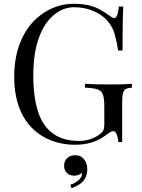

<svg xmlns="http://www.w3.org/2000/svg" viewBox="-20 -742 743 1003"><path d="M54.2 -343.8Q54.7 -457 95.7 -543Q136.7 -628.9 210 -675.8Q283.2 -722.7 366.2 -722.2Q449.2 -722.2 502.9 -691.9Q526.4 -678.7 547.4 -663.1Q568.8 -647.5 576.2 -647Q595.2 -647 601.1 -708H624Q620.1 -643.1 620.1 -478H597.2Q588.4 -532.2 578.1 -566.4Q568.4 -600.6 543 -631.3Q517.6 -662.1 471.2 -683.1Q424.8 -704.1 366.2 -704.1Q307.6 -704.1 258.3 -661.1Q208.5 -618.2 181.2 -539.1Q153.8 -460 153.8 -346.2Q154.3 -232.9 179.7 -156.2Q230 -5.9 392.1 -5.9Q452.1 -5.9 496.1 -37.1Q514.2 -49.3 519.5 -60.5Q524.9 -71.8 524.9 -91.8V-188Q524.9 -229.5 517.1 -249Q509.3 -268.6 488.8 -275.4Q468.3 -282.2 423.8 -284.2V-304.2Q473.1 -300.8 554.2 -300.8Q635.3 -300.8 668.9 -304.2V-284.2Q645.5 -282.2 635.7 -276.4Q626 -270.5 622.1 -253.4Q618.2 -236.8 618.2 -198.2V0H598.1Q597.2 -20.5 589.8 -39.1Q582.5 -57.6 571.8 -57.1Q561 -57.1 532.2 -35.2Q466.8 14.2 373 14.2Q279.3 14.2 205.6 -28.3Q131.8 -70.8 92.8 -150.9Q53.7 -231 54.2 -343.8ZM314.9 123.5Q314.5 99.6 331.1 84Q347.7 68.4 374 68.8Q400.4 68.4 418 88.9Q436 109.4 436 143.1Q435.5 176.8 418 200.2Q400.4 223.6 354 241.2L347.2 223.1Q373 215.3 391.1 198.7Q409.2 182.1 409.2 160.2Q391.1 175.8 367.7 175.8Q344.2 175.8 329.6 161.6Q314.9 147.5 314.9 123.5Z"/></svg>

Font: PlayfairDisplay-Regular
Style: Regular
Weight: 400
Designer: Claus Eggers Sørensen
Foundry: Claus Eggers Sørensen
Version: Version 1.002;PS 001.002;hotconv 1.0.70;makeotf.lib2.5.58329